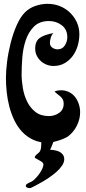

<svg xmlns="http://www.w3.org/2000/svg" viewBox="-20 -733 449 1004"><path d="M229 -713Q263 -713 293 -701Q323 -689 345.5 -667.5Q368 -646 381.5 -617Q395 -588 395 -554Q395 -524 386.5 -494.5Q378 -465 361 -441.5Q344 -418 318.5 -403Q293 -388 260 -388Q241 -388 223.5 -395Q206 -402 193 -414Q180 -426 172 -442.5Q164 -459 164 -479Q164 -518 188.5 -535Q213 -552 260 -560Q250 -552 245.5 -536Q241 -520 241 -509Q241 -493 253.5 -484Q266 -475 281 -475Q306 -475 319 -495.5Q332 -516 332 -538Q332 -579 303 -601Q274 -623 236 -623Q186 -623 157 -593.5Q128 -564 114 -521Q100 -478 96.5 -430Q93 -382 93 -345Q93 -311 99.5 -272.5Q106 -234 122 -201.5Q138 -169 165.5 -147.5Q193 -126 236 -126Q265 -126 289 -142.5Q313 -159 313 -191Q313 -204 308.5 -212.5Q304 -221 296.5 -228Q289 -235 280.5 -241Q272 -247 265 -255Q281 -261 298 -261Q322 -261 341 -251.5Q360 -242 372.5 -226Q385 -210 392 -189Q399 -168 399 -146Q399 -110 382 -76Q365 -42 336 -20Q329 -15 315.5 -9Q302 -3 286 2Q270 7 255.5 10.5Q241 14 233 14Q189 14 155 -1.5Q121 -17 96.5 -43Q72 -69 55.5 -103Q39 -137 29 -175Q19 -213 15 -252Q11 -291 11 -326Q11 -361 17 -409.5Q23 -458 35.5 -507.5Q48 -557 67 -600.5Q86 -644 112 -670Q135 -692 166.5 -702.5Q198 -713 229 -713ZM265 -13Q261 4 255 20Q249 36 242 50Q280 52 298 65Q316 78 316 99Q316 116 304.5 133Q293 150 275.5 165.5Q258 181 237.5 195Q217 209 198.5 219.5Q180 230 166.5 237Q153 244 151 245Q142 251 132.5 250.5Q123 250 118 245.5Q113 241 116 234.5Q119 228 135 221Q148 217 161 204.5Q174 192 184.5 177.5Q195 163 201 149.5Q207 136 207 128Q207 117 192.5 109.5Q178 102 167 95Q159 92 163.5 84Q168 76 180 68Q182 66 182 66Q193 58 195 35.5Q197 13 195 -13Z"/></svg>

Font: Fette Mikado
Style: Regular
Weight: 400
Designer: Peter Wiegel
Foundry: Peter Wiegel
Version: Version 1.000